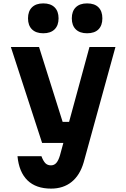

<svg xmlns="http://www.w3.org/2000/svg" viewBox="-20 -892 740 1131"><path d="M44 -615H210L349 -174H437L404 -50H228ZM660 -615 473 64Q451 140 402 179.5Q353 219 281 219Q192 219 142 170.5Q92 122 83 28H224Q235 57 247.5 69.5Q260 82 280 82Q299 82 311.5 68Q324 54 333 24L507 -615ZM235 -696Q192 -696 168.5 -719Q145 -742 145 -784Q145 -826 168.5 -849Q192 -872 235 -872Q278 -872 301.5 -849Q325 -826 325 -784Q325 -742 301.5 -719Q278 -696 235 -696ZM493 -696Q450 -696 426.5 -719Q403 -742 403 -784Q403 -826 426.5 -849Q450 -872 493 -872Q537 -872 560 -849Q583 -826 583 -784Q583 -742 560 -719Q537 -696 493 -696Z"/></svg>

Font: Martian Mono
Style: Bold
Weight: 700
Designer: Roman Shamin
Foundry: Evil Martians
Version: Version 1.000